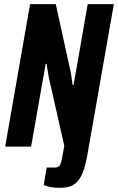

<svg xmlns="http://www.w3.org/2000/svg" viewBox="-20 -707 569 926"><path d="M263 199Q255 199 240.5 197.5Q226 196 212 192.5Q198 189 191 186L205 101H242Q262 101 268.5 90.5Q275 80 280 52L290 -4L216 -331Q214 -344 210 -365.5Q206 -387 205 -399H200Q197 -381 192.5 -353Q188 -325 183 -301L130 0H5L125 -687H249L321 -359Q322 -353 324 -341.5Q326 -330 327.5 -318Q329 -306 330 -298H335Q337 -312 341 -334Q345 -356 348 -372L403 -687H529L401 42Q392 93 379.5 124Q367 155 350.5 171.5Q334 188 312.5 193.5Q291 199 263 199Z"/></svg>

Font: Archivo ExtraCondensed
Style: Bold Italic
Weight: 700
Width: 2
Italic angle: -10°
Designer: Hector Gatti
Foundry: Omnibus-Type
Version: Version 2.001